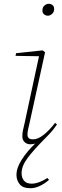

<svg xmlns="http://www.w3.org/2000/svg" viewBox="-20 -749 326 1014"><path d="M233 -666Q222 -666 213 -673Q204 -680 204 -694Q204 -711 215 -720Q226 -729 237 -729Q249 -729 257.5 -722Q266 -715 266 -702Q266 -685 255 -675.5Q244 -666 233 -666ZM98 -28Q98 -48 101.5 -62Q105 -76 110 -99L186 -452L62 -454L65 -468L205 -483L218 -473L136 -99Q133 -85 129 -68.5Q125 -52 125 -38Q125 -13 154 -13Q180 -13 210 -36.5Q240 -60 271 -100L281 -92Q268 -73 256 -58.5Q244 -44 225 -25Q158 42 126 85Q94 128 94 165Q94 190 107 205.5Q120 221 147 221Q166 221 188.5 212.5Q211 204 230 191L239 201Q217 220 191.5 232.5Q166 245 140 245Q101 245 84 224Q67 203 67 175Q67 137 95.5 93Q124 49 166 9Q155 13 140 13Q122 13 110 1.5Q98 -10 98 -28Z"/></svg>

Font: Source Serif Pro ExtraLight
Style: Italic
Weight: 200
Italic angle: -12°
Designer: Frank Grießhammer
Foundry: Adobe Systems Incorporated
Version: Version 3.001;hotconv 1.0.111;makeotfexe 2.5.65597